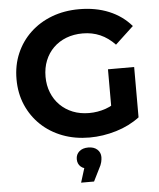

<svg xmlns="http://www.w3.org/2000/svg" viewBox="-63 -765 896 1079"><g transform="rotate(-5 385.5 -226.0)"><path d="M420.6 11.8Q338 11.8 268.3 -14.7Q198.6 -41.2 147.3 -89.9Q96.1 -138.6 67.7 -204.7Q39.3 -270.8 39.3 -350Q39.3 -429.2 67.7 -495.3Q96.1 -561.4 147.8 -610.1Q199.6 -658.8 269.7 -685.3Q339.8 -711.8 423.8 -711.8Q516.9 -711.8 591.5 -681Q666.1 -650.2 716.6 -591.3L613.3 -495.1Q574.9 -535.5 530 -555Q485.2 -574.5 431.6 -574.5Q381.1 -574.5 339 -558.3Q297 -542 266.5 -512.1Q236.1 -482.2 219.6 -441.1Q203 -400.1 203 -350Q203 -301.3 219.6 -260.1Q236.1 -218.8 266.5 -188.6Q297 -158.4 338.3 -141.9Q379.7 -125.5 429.8 -125.5Q478.2 -125.5 523.5 -141.1Q568.7 -156.7 612.3 -194L703.9 -77.2Q646.5 -33.6 571.2 -10.9Q495.8 11.8 420.6 11.8ZM703.9 -77.2 556.2 -98.2V-361.2H703.9ZM350.3 260.3 390.4 131.6 407 185.3Q373.4 185.3 355.5 169.4Q337.5 153.6 337.5 126.8Q337.5 100.1 356.4 83.5Q375.2 66.9 407 66.9Q439.3 66.9 457.9 83.8Q476.5 100.7 476.5 126.8Q476.5 139 472.9 154.9Q469.3 170.8 457.5 191.7L423.3 260.3Z"/></g></svg>

Font: Montserrat Thin
Style: Regular
Weight: 100
Designer: Julieta Ulanovsky
Foundry: Julieta Ulanovsky
Version: Version 9.000